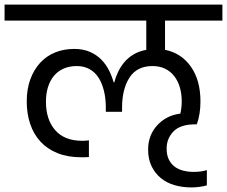

<svg xmlns="http://www.w3.org/2000/svg" viewBox="-47 -760 993 840"><path d="M-27 -740H926V-670H675V-542Q746 -528 788 -468.5Q830 -409 830 -316Q830 -260 814 -216H807Q742 -216 712 -185Q682 -154 682 -110Q682 -82 691.5 -62.5Q701 -43 717 -31Q733 -19 754.5 -13.5Q776 -8 800 -8Q834 -8 858 -16V51Q844 55 826 57.5Q808 60 791 60Q751 60 716.5 50Q682 40 656.5 19Q631 -2 616 -33Q601 -64 601 -106Q601 -137 611 -163.5Q621 -190 640 -211Q659 -232 684.5 -245.5Q710 -259 742 -263Q748 -288 748 -317Q748 -349 740 -377Q732 -405 716 -426Q700 -447 676 -459Q652 -471 620 -471Q552 -471 519.5 -420.5Q487 -370 487 -289V-271H416V-289Q416 -328 408 -361.5Q400 -395 384.5 -419.5Q369 -444 345 -457.5Q321 -471 289 -471Q256 -471 230.5 -459.5Q205 -448 188 -427Q171 -406 162.5 -377.5Q154 -349 154 -315Q154 -237 194.5 -190.5Q235 -144 313 -144Q319 -144 326.5 -144.5Q334 -145 342 -146V-73Q332 -72 324 -72Q316 -72 308 -72Q249 -72 204.5 -90Q160 -108 130 -140.5Q100 -173 85 -218Q70 -263 70 -316Q70 -370 85.5 -412.5Q101 -455 128.5 -485Q156 -515 194 -530.5Q232 -546 278 -546Q317 -546 346.5 -533Q376 -520 396.5 -499Q417 -478 430 -452Q443 -426 450 -400H453Q459 -423 470 -446Q481 -469 497.5 -488.5Q514 -508 537.5 -522Q561 -536 593 -542V-670H-27Z"/></svg>

Font: Poppins
Style: Regular
Weight: 400
Designer: Ninad Kale (Devanagari), Jonny Pinhorn (Latin)
Foundry: Indian Type Foundry
Version: Version 3.002 2017